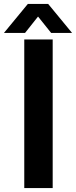

<svg xmlns="http://www.w3.org/2000/svg" viewBox="-39 -953 385 973"><path d="M205.1 -933.1 326.2 -786.1H220.2L153.8 -869.1L87.9 -786.1H-19L102.1 -933.1ZM84 0V-752.9H228V0Z"/></svg>

Font: Standard
Style: Bold
Weight: 400
Designer: Bryce Wilner
Version: Version 2.000;PS 2.0;hotconv 16.6.51;makeotf.lib2.5.65220 DE